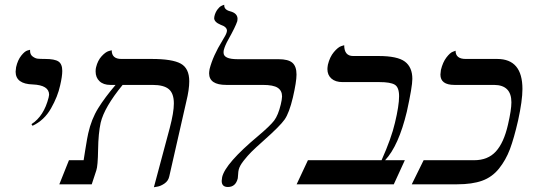

<svg xmlns="http://www.w3.org/2000/svg" viewBox="-20 -766 2230 798"><path d="M115.2 -243.2 110.8 -250Q162.6 -283.2 182.1 -360.8Q184.1 -368.7 184.1 -372.1Q184.1 -412.1 116.2 -415Q45.4 -417 44.9 -467.8Q44.9 -472.7 46.9 -486.8Q53.7 -516.6 68.4 -534.9Q83 -553.2 94.2 -556.2L105 -559.1V-554.2Q105 -539.1 116 -531Q127 -522.9 137.5 -522Q147.9 -521 167 -521Q207 -521 222.9 -510.5Q238.8 -500 238.8 -471.2Q238.8 -448.7 230 -411.1Q220.2 -365.2 192.1 -315.7Q164.1 -266.1 115.2 -243.2Z M619.6 12.2 685.5 -233.9Q702.6 -298.8 702.6 -335.9Q702.6 -377.9 681.6 -395.5Q660.6 -413.1 613.8 -413.1H489.7Q413.6 -320.3 398.4 -255.9Q388.7 -211.9 387.7 -144Q386.7 -76.2 380.4 -58.1L361.3 0H226.6L266.6 -100.1H327.6Q329.6 -112.3 334 -140.6Q338.4 -168.9 342 -188.5Q345.7 -208 346.7 -211.9Q359.9 -271 388.2 -316.4Q416.5 -361.8 460.4 -413.1H438.5Q409.7 -413.1 393.6 -428.5Q377.4 -443.8 377.4 -469.2Q377.4 -480.5 379.4 -486.8Q386.2 -514.6 402.3 -532.2Q418.5 -549.8 431.6 -553.7L444.3 -557.1Q444.3 -521 484.4 -521H610.4Q696.3 -521 731.4 -501.5Q766.6 -481.9 766.6 -428.2Q766.6 -393.6 754.4 -344.2L683.6 -33.2Q679.7 -14.2 663.6 -3.2Q647.5 7.8 633.3 9.8Z M910.2 -558.1Q909.2 -554.2 909.2 -546.9Q909.2 -520 967.3 -520H1137.2Q1178.2 -520 1195.3 -505.1Q1212.4 -490.2 1212.4 -456.1Q1212.4 -426.3 1197.3 -360.8Q1182.1 -296.9 1163.1 -269.5Q1144 -242.2 1076.2 -182.1Q1040 -149.9 1024.7 -134.5Q1009.3 -119.1 992.7 -98.1Q976.1 -77.1 972.2 -61Q970.2 -53.2 969.7 -41.5Q969.2 -29.8 968.3 -24.9Q959.5 11.2 927.2 11.2Q901.4 11.2 901.4 -14.2Q901.4 -18.1 903.3 -29.8Q916.5 -86.9 1053.2 -201.2Q1103 -243.2 1119.6 -265.1Q1136.2 -287.1 1147 -332Q1151.9 -352.1 1152.3 -365.2Q1152.3 -389.2 1134.3 -401.1Q1116.2 -413.1 1072.3 -413.1H920.4Q849.6 -413.1 849.1 -460.9Q849.1 -466.8 851.1 -479Q865.2 -534.2 904.3 -597.2Q920.4 -623 922.4 -632.8Q923.3 -634.8 923.3 -638.2Q923.3 -654.3 897 -663.1Q870.1 -674.3 870.1 -690.9Q870.1 -691.9 870.6 -693.8Q871.1 -695.8 871.1 -698.2Q873 -707 876.7 -714.6Q880.4 -722.2 884.3 -727.1Q888.2 -731.9 891.6 -735.4Q895 -738.8 899.2 -741Q903.3 -743.2 905.8 -744.1Q908.2 -745.1 910.2 -745.6L912.1 -746.1Q910.2 -726.1 936 -719.2Q966.8 -711.4 967.3 -688Q967.3 -682.1 966.3 -678.2Q958.5 -654.3 929.2 -602.1Q915 -577.1 910.2 -558.1Z M1553.7 -533.2Q1631.8 -533.2 1662.8 -510Q1693.8 -486.8 1693.8 -438Q1693.8 -405.8 1670.9 -301.8Q1636.7 -159.7 1580.6 -100.1H1662.6L1616.7 0H1212.9L1259.8 -100.1H1565.9Q1606.9 -191.9 1621.6 -255.9Q1638.7 -326.7 1638.7 -366.2Q1638.7 -403.3 1620.6 -414.1Q1602.5 -424.8 1557.6 -424.8H1403.8Q1374 -424.8 1357.4 -439.5Q1340.8 -454.1 1340.8 -479Q1340.8 -484.9 1342.8 -497.1Q1350.6 -529.3 1367.7 -549.6Q1384.8 -569.8 1397.9 -574.2L1410.6 -578.1Q1410.6 -533.2 1447.8 -533.2Z M2091.3 -248Q2105.5 -309.1 2105.5 -340.8Q2105.5 -412.6 2033.7 -413.1H1868.7Q1810.5 -413.1 1810.5 -456.1Q1810.5 -460.9 1812.5 -475.1Q1820.3 -507.3 1835.4 -527.1Q1850.6 -546.9 1861.8 -550.8L1873.5 -555.2Q1873.5 -521 1915.5 -521H2046.4Q2151.4 -521 2151.4 -396Q2151.4 -348.1 2133.3 -265.1Q2116.2 -190.9 2099.4 -146Q2082.5 -101.1 2054 -65.4Q2025.4 -29.8 1983.9 -14.9Q1942.4 0 1880.4 0H1691.4L1740.7 -100.1H1950.7Q2007.8 -100.1 2041 -136.5Q2074.2 -172.9 2091.3 -248Z"/></svg>

Font: Linux Libertine
Style: Italic
Weight: 400
Italic angle: -12°
Designer: Philipp H. Poll
Foundry: Philipp H. Poll
Version: Version 5.1.6 ; ttfautohint (v0.9)